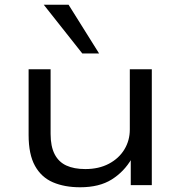

<svg xmlns="http://www.w3.org/2000/svg" viewBox="-20 -783 765 812"><path d="M319 9Q253 9 204 -12Q155 -33 128 -81.5Q101 -130 101 -212V-490H194V-217Q194 -164 211 -131Q228 -98 260.5 -83Q293 -68 341 -68Q398 -68 440.5 -90.5Q483 -113 506 -151Q529 -189 529 -235V-490H622V0H533V-112H537Q505 -57 452.5 -24Q400 9 319 9ZM328 -557 165 -763H270L399 -557Z"/></svg>

Font: Nunito Sans 10pt Expanded
Style: Regular
Weight: 400
Width: 7
Designer: Vernon Adams
Foundry: Vernon Adams
Version: Version 3.101;gftools[0.9.27]